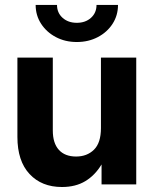

<svg xmlns="http://www.w3.org/2000/svg" viewBox="-20 -750 625 781"><path d="M231.9 10.7Q149.4 10.7 100.1 -42.2Q50.8 -95.2 50.8 -192.9V-515.6H194.8V-219.2Q194.8 -167.5 219.5 -140.4Q244.1 -113.3 289.6 -113.3Q334 -113.3 362.3 -141.1Q390.6 -168.9 390.6 -229V-515.6H534.2V0H393.1V-81.1Q366.7 -37.1 327.1 -13.2Q287.6 10.7 231.9 10.7ZM292.5 -579.1Q245.1 -579.1 207.3 -599.1Q169.4 -619.1 147.2 -653.3Q125 -687.5 125 -730H211.9Q211.9 -697.8 234.6 -677.5Q257.3 -657.2 292.5 -657.2Q327.6 -657.2 350.1 -677.5Q372.6 -697.8 372.6 -730H460Q460 -687.5 438 -653.3Q416 -619.1 377.9 -599.1Q339.8 -579.1 292.5 -579.1Z"/></svg>

Font: Inter Display
Style: Bold
Weight: 700
Designer: Rasmus Andersson
Foundry: rsms
Version: Version 4.001;git-9221beed3